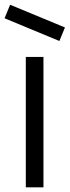

<svg xmlns="http://www.w3.org/2000/svg" viewBox="-28 -808 300 828"><path d="M228.1 -631.2 -8.3 -729.2 15.6 -787.5 252.1 -689.6ZM83.3 -562.5H159.4V0H83.3Z"/></svg>

Font: Manrope3
Style: Regular
Weight: 400
Width: 4
Designer: Mikhail Sharanda
Foundry: Mikhail Sharanda
Version: Version 3.000;PS 003.000;hotconv 1.0.88;makeotf.lib2.5.64775